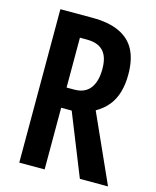

<svg xmlns="http://www.w3.org/2000/svg" viewBox="-109 -789 699 863"><g transform="rotate(15 241.0 -357.0)"><path d="M214 -714Q289 -714 338.5 -691Q388 -668 411.5 -623Q435 -578 435 -509Q435 -464 424.5 -427.5Q414 -391 392 -363.5Q370 -336 335 -316L477 0H346L231 -287H182V0H64V-714ZM214 -613H182V-381H218Q250 -381 271.5 -394.5Q293 -408 304.5 -435.5Q316 -463 316 -503Q316 -542 304.5 -566Q293 -590 270.5 -601.5Q248 -613 214 -613Z"/></g></svg>

Font: Noto Sans Display ExtraCondensed SemiBold
Style: Regular
Weight: 600
Width: 2
Designer: Monotype Design Team
Foundry: Monotype Imaging Inc.
Version: Version 2.003